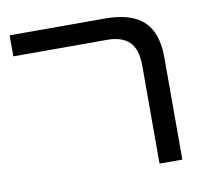

<svg xmlns="http://www.w3.org/2000/svg" viewBox="-69 -669 811 746"><g transform="rotate(-10 336.0 -296.0)"><path d="M502 -385Q502 -452 472.5 -480.5Q443 -509 385 -509H15V-592H391Q494 -592 543 -546.5Q592 -501 592 -403V0H502Z"/></g></svg>

Font: Noto Sans Hebrew
Style: Regular
Weight: 400
Designer: Monotype Design Team
Foundry: Monotype Imaging Inc.
Version: Version 1.000